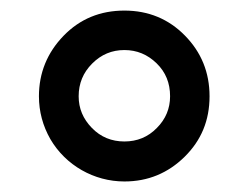

<svg xmlns="http://www.w3.org/2000/svg" viewBox="-20 -744 468 361"><path d="M53.2 -563C53.2 -534.2 60.5 -507.3 74.7 -482.4C103.5 -433.1 156.7 -402.8 213.9 -402.8C258.3 -402.8 295.9 -418.5 327.1 -449.2C358.4 -480 374 -517.6 374 -563C374 -607.9 358.4 -646 327.6 -677.2C296.9 -708.5 258.8 -724.1 213.9 -724.1C168.5 -724.1 130.4 -708.5 99.6 -676.8C68.8 -645 53.2 -606.9 53.2 -563ZM127.9 -563C127.9 -586.9 136.2 -607.4 153.3 -624.5C170.4 -641.6 190.4 -649.9 213.9 -649.9C237.3 -649.9 257.3 -641.6 274.4 -625C291.5 -608.4 299.8 -587.9 299.8 -563C299.8 -540 291.5 -520 274.9 -503.4C258.3 -486.3 237.8 -478 213.9 -478C189.9 -478 169.4 -486.3 152.8 -503.4C136.2 -520.5 127.9 -540 127.9 -563Z"/></svg>

Font: Sahel SemiBold
Style: Bold
Weight: 600
Foundry: Saber Rastikerdar (saber.rastikerdar@gmail.com)
Version: Version 3.4.0